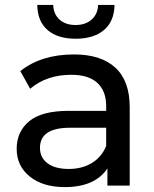

<svg xmlns="http://www.w3.org/2000/svg" viewBox="-20 -757 629 783"><path d="M289 -599Q215 -599 174 -634.5Q133 -670 132 -737H197Q198 -700 222.5 -677.5Q247 -655 288 -655Q329 -655 354 -677.5Q379 -700 380 -737H447Q446 -670 404 -634.5Q362 -599 289 -599ZM282 -535Q392 -535 450.5 -481Q509 -427 509 -320V0H418V-70Q367 6 244 6Q155 6 101.5 -37Q48 -80 48 -150Q48 -220 99 -262.5Q150 -305 261 -305H413V-324Q413 -386 377 -419Q341 -452 271 -452Q170 -452 103 -395L63 -467Q148 -535 282 -535ZM413 -162V-236H265Q143 -236 143 -154Q143 -114 174 -91Q205 -68 260 -68Q315 -68 355 -92.5Q395 -117 413 -162Z"/></svg>

Font: Montserrat
Style: Regular
Weight: 500
Designer: Julieta Ulanovsky
Foundry: Julieta Ulanovsky
Version: Version 7.200;PS 007.200;hotconv 1.0.88;makeotf.lib2.5.64775